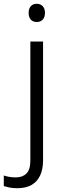

<svg xmlns="http://www.w3.org/2000/svg" viewBox="-73 -752 334 1012"><path d="M18 240Q-5 240 -22.5 236.5Q-40 233 -53 229V173Q-38 178 -22.5 180.5Q-7 183 11 183Q46 183 66.5 162.5Q87 142 87 94V-533H154V93Q154 140 138.5 173Q123 206 93 223Q63 240 18 240ZM78 -684Q78 -707 89.5 -719.5Q101 -732 121 -732Q140 -732 152 -719.5Q164 -707 164 -684Q164 -661 152 -648.5Q140 -636 121 -636Q101 -636 89.5 -648.5Q78 -661 78 -684Z"/></svg>

Font: Noto Sans Syriac Eastern Light
Style: Regular
Weight: 300
Designer: Patrick Giasson and the Monotype Design Team
Foundry: Monotype Imaging Inc.
Version: Version 3.001